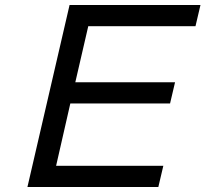

<svg xmlns="http://www.w3.org/2000/svg" viewBox="-20 -750 824 770"><path d="M90 0 259 -730H354H784L764 -645H334L282 -420H682L662 -335H262L205 -85H635L615 0H185Z"/></svg>

Font: Miedinger
Style: Italic
Weight: 400
Italic angle: -13°
Version: Version 001.000